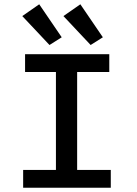

<svg xmlns="http://www.w3.org/2000/svg" viewBox="-20 -876 640 896"><path d="M88 0V-83H241V-540H97V-623H490V-540H340V-83H497V0ZM211 -666 84 -801 163 -856 268 -702ZM403 -666 276 -801 355 -856 460 -702Z"/></svg>

Font: Inconsolata Expanded SemiBold
Style: Regular
Weight: 600
Width: 7
Monospace: yes
Designer: Raph Levien, Cyreal, Brenton Simpson
Foundry: Raph Levien, Cyreal, Google
Version: Version 3.001; ttfautohint (v1.8.2.53-6de2)